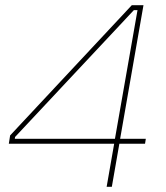

<svg xmlns="http://www.w3.org/2000/svg" viewBox="-20 -720 640 740"><path d="M411 0 440 -166H539L542 -185H443L533 -700H488L19 -198L14 -166H420L391 0ZM37 -185 38 -192 496 -681H510L423 -185Z"/></svg>

Font: Fixel Display Thin
Style: Italic
Weight: 100
Italic angle: -10°
Designer: AlfaBravo + MacPaw
Foundry: Kyrylo Tkachov, Marchela Mozhyna, Serhii Makarenko, Maria Weinstein, Zakhar Kryvoshyya
Version: Version 1.210;Glyphs 3.2 (3217)